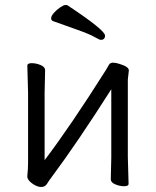

<svg xmlns="http://www.w3.org/2000/svg" viewBox="-20 -733 623 766"><path d="M422 -18 424 -106V-377Q290 -166 185 -25Q175 -12 167.5 0.5Q160 13 144 13Q128 13 108.5 -1Q89 -15 89 -29V-31Q92 -58 92 -86V-364L89 -471Q89 -481 106.5 -481Q124 -481 142 -473.5Q160 -466 160 -453L158 -364V-94Q262 -231 404 -456Q409 -464 414 -473.5Q419 -483 430.5 -483Q442 -483 457 -478Q494 -467 494 -452L490 -415V-106L493 0Q493 10 475.5 10Q458 10 440 2.5Q422 -5 422 -18ZM399 -591Q399 -574 382 -574Q377 -574 357 -585.5Q337 -597 289 -614Q241 -631 191 -649Q184 -652 184 -660.5Q184 -669 195 -681.5Q206 -694 220 -703.5Q234 -713 240.5 -713Q247 -713 249 -712Q399 -613 399 -591Z"/></svg>

Font: Fusion Kai T
Style: Regular
Weight: 400
Designer: Fontworks Inc.
Version: Version 24.134;May 13, 2024